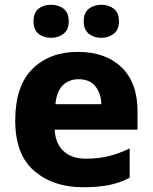

<svg xmlns="http://www.w3.org/2000/svg" viewBox="-20 -777 641 807"><path d="M307 -559Q189 -559 116.5 -487.5Q44 -416 44 -270Q44 -127 124 -58.5Q204 10 328 10Q394 10 439.5 0.5Q485 -9 525 -30V-153Q479 -131 436 -120.5Q393 -110 341 -110Q280 -110 246 -143Q212 -176 210 -232H558V-309Q558 -430 490.5 -494.5Q423 -559 307 -559ZM310 -444Q358 -444 381.5 -413.5Q405 -383 406 -339H213Q218 -393 244 -418.5Q270 -444 310 -444ZM332 -687Q332 -652 353.5 -635Q375 -618 406 -618Q436 -618 458 -635Q480 -652 480 -687Q480 -724 458 -740.5Q436 -757 406 -757Q375 -757 353.5 -740.5Q332 -724 332 -687ZM121 -687Q121 -652 142 -635Q163 -618 195 -618Q225 -618 247 -635Q269 -652 269 -687Q269 -724 247 -740.5Q225 -757 195 -757Q163 -757 142 -740.5Q121 -724 121 -687Z"/></svg>

Font: Noto Sans UI Extra
Style: Regular
Weight: 800
Designer: Monotype Design Team
Foundry: Monotype Imaging Inc.
Version: Version 1.901